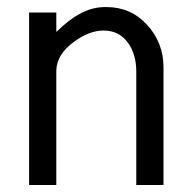

<svg xmlns="http://www.w3.org/2000/svg" viewBox="-20 -531 552 551"><path d="M371.1 0V-325.2Q371.1 -374 348.6 -406.2Q323.2 -443.4 277.3 -443.4Q236.3 -443.4 192.4 -411.1Q142.6 -375 141.6 -328.1V0H63.5V-495.1H141.6V-439.5Q180.7 -476.6 207 -490.2Q244.1 -511.7 286.1 -510.7Q355.5 -510.7 402.3 -459.5Q449.2 -408.2 449.2 -337.9V0Z"/></svg>

Font: Puritan
Style: Regular
Weight: 400
Version: 2.0a